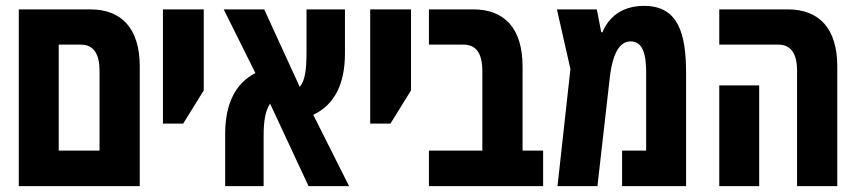

<svg xmlns="http://www.w3.org/2000/svg" viewBox="-20 -634 2926 654"><path d="M44 0H456V-408C456 -537 394 -602 288 -602H44ZM180 -121V-482H255C297 -482 319 -453 319 -393V-121Z M535 -213H604L674 -326V-602H535Z M747 0H878V-172C878 -222 884 -257 900 -281L1031 0H1169L1047 -243C1120 -277 1155 -349 1155 -452V-602H1024V-458C1024 -399 1020 -361 1001 -338L880 -602H742L850 -385C781 -350 747 -279 747 -178Z M1241 -213H1310L1380 -326V-602H1241Z M1441 0H1830V-121H1760V-407C1760 -540 1696 -602 1593 -602H1441V-482H1558C1599 -482 1623 -457 1623 -391V-121H1441Z M2174 -614C2098 -614 2053 -575 2032 -524H2028L2013 -602H1877L1923 -399L1879 0H2015L2056 -360C2066 -458 2093 -493 2128 -493C2170 -493 2181 -448 2181 -387V-121H2099V0H2317V-384C2317 -517 2292 -614 2174 -614Z M2695 0H2832V-408C2832 -537 2770 -602 2664 -602H2430V-482H2631C2673 -482 2695 -453 2695 -393ZM2430 0H2566V-343H2430Z"/></svg>

Font: Noto Sans Hebrew ExtraCondensed
Style: Bold
Weight: 700
Width: 2
Designer: Monotype Design Team
Foundry: Monotype Imaging Inc.
Version: Version 2.004